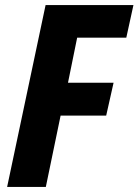

<svg xmlns="http://www.w3.org/2000/svg" viewBox="-20 -734 544 754"><path d="M8 0H160L218 -280H397L426 -409H247L283 -586H476L504 -714H159Z"/></svg>

Font: Noto Sans Display SemiCondensed Extra
Style: Italic
Weight: 800
Width: 4
Italic angle: -12°
Designer: Monotype Design Team
Foundry: Monotype Imaging Inc.
Version: Version 1.900